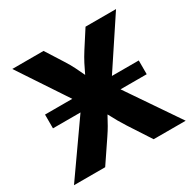

<svg xmlns="http://www.w3.org/2000/svg" viewBox="-159 -895 1072 1062"><g transform="rotate(-30 377.0 -364.0)"><path d="M77.1 -330.6V-418.5H675.8V-330.6ZM20.5 0 326.7 -435.5V-304.7L46.4 -727.5H246.1L315.4 -618.2Q336.4 -585.4 350.6 -556.9Q364.7 -528.3 377 -502Q389.2 -475.6 403.3 -449.7H354Q369.1 -475.6 381.3 -502Q393.6 -528.3 408.2 -556.9Q422.9 -585.4 443.8 -618.2L514.2 -727.5H709L435.5 -314.5V-438L733.9 0H529.3L438.5 -139.6Q419.9 -168.5 408 -189.5Q396 -210.4 386.5 -229Q377 -247.6 364.3 -268.6H389.2Q377 -247.6 367.2 -229Q357.4 -210.4 345.5 -189.5Q333.5 -168.5 314 -139.6L219.7 0Z"/></g></svg>

Font: Inter 17pt ExtraBold
Style: Regular
Weight: 800
Version: Version 4.001;git-66647c0bb